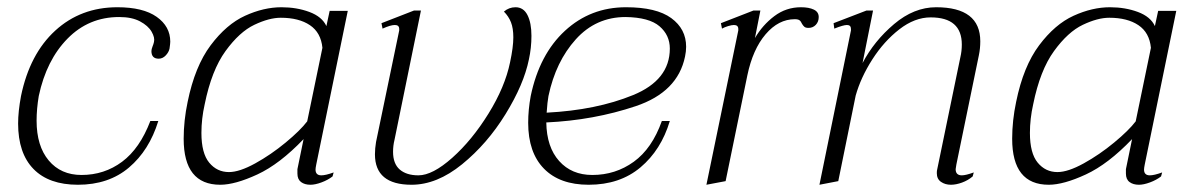

<svg xmlns="http://www.w3.org/2000/svg" viewBox="-20 -500 3284 530"><path d="M30 -159Q30 -192 38 -235Q62 -351 132.5 -415.5Q203 -480 304 -480Q375 -480 412.5 -453.5Q450 -427 450 -385Q450 -380 448 -366Q446 -356 437.5 -347Q429 -338 418 -338Q398 -338 398 -359Q398 -364 401 -371.5Q404 -379 405 -384Q408 -396 398.5 -412.5Q389 -429 366.5 -441Q344 -453 309 -453Q225 -453 166.5 -393.5Q108 -334 87 -235Q81 -199 81 -167Q81 -97 114.5 -57Q148 -17 205 -17Q268 -17 317 -53.5Q366 -90 395 -166H417Q392 -85 336 -37.5Q280 10 195 10Q115 10 72.5 -33.5Q30 -77 30 -159Z M487 -117Q487 -167 498 -219Q518 -317 561.5 -375Q605 -433 656.5 -456.5Q708 -480 757 -480Q799 -480 834 -467Q869 -454 881 -428L890 -470H940L853 -46Q851 -36 851 -32Q851 -16 867 -16Q879 -16 901 -24L898 -13Q885 -3 867.5 3.5Q850 10 837 10Q821 10 811 2.5Q801 -5 801 -21V-33L818 -116Q752 -47 690.5 -18.5Q629 10 588 10Q487 10 487 -117ZM828 -165 870 -368Q866 -410 835.5 -430.5Q805 -451 755 -451Q723 -451 682 -431.5Q641 -412 602.5 -359Q564 -306 545 -212Q536 -172 536 -133Q536 -77 557.5 -51Q579 -25 612 -25Q641 -25 684.5 -49Q728 -73 768.5 -106.5Q809 -140 828 -165Z M1015 -74Q1015 -90 1018 -108L1082 -416V-420Q1082 -431 1070 -431Q1058 -431 1036 -421L1033 -436L1123 -471H1142L1069 -114Q1065 -98 1065 -81Q1065 -48 1083.5 -32Q1102 -16 1135 -16Q1174 -16 1228.5 -64.5Q1283 -113 1328.5 -186.5Q1374 -260 1388 -328Q1397 -370 1397 -397Q1397 -422 1390.5 -438.5Q1384 -455 1371 -468Q1385 -480 1403 -480Q1425 -480 1436 -458.5Q1447 -437 1447 -401Q1447 -368 1440 -336Q1426 -267 1375.5 -185Q1325 -103 1255.5 -46.5Q1186 10 1116 10Q1015 10 1015 -74Z M1488 -162Q1489 -94 1523.5 -55.5Q1558 -17 1615 -17Q1679 -17 1729.5 -53.5Q1780 -90 1807 -166H1829Q1805 -86 1748 -38Q1691 10 1605 10Q1525 10 1481.5 -34.5Q1438 -79 1438 -161Q1438 -197 1445 -235Q1469 -350 1539.5 -415Q1610 -480 1708 -480Q1792 -480 1833 -450Q1874 -420 1874 -371Q1874 -358 1871 -344Q1851 -246 1735 -207Q1619 -168 1488 -162ZM1829 -366Q1829 -403 1800.5 -427.5Q1772 -452 1707 -453Q1625 -453 1569.5 -391.5Q1514 -330 1494 -235Q1491 -219 1489 -189Q1626 -196 1727.5 -237.5Q1829 -279 1829 -366Z M2240 -453Q2240 -440 2232 -431.5Q2224 -423 2212 -423Q2204 -423 2200.5 -426Q2197 -429 2194 -434Q2191 -441 2187 -444Q2183 -447 2174 -447Q2129 -447 2093.5 -405.5Q2058 -364 2043 -292L1983 0L1930 10L2018 -416V-420Q2018 -431 2006 -431Q2000 -431 1990 -428Q1980 -425 1973 -421L1970 -436L2060 -471H2079L2064 -395Q2085 -431 2117.5 -455.5Q2150 -480 2191 -480Q2213 -480 2226.5 -473.5Q2240 -467 2240 -453Z M2620 -46 2618 -33Q2618 -16 2635 -16Q2646 -16 2668 -24L2665 -13Q2652 -2 2635.5 4Q2619 10 2605 10Q2589 10 2577.5 2Q2566 -6 2566 -22Q2566 -29 2567 -32L2631 -342Q2635 -359 2635 -377Q2635 -452 2549 -452Q2505 -452 2462.5 -419Q2420 -386 2388 -336Q2356 -286 2342 -236L2294 0L2242 10L2329 -416V-420Q2329 -431 2318 -431Q2308 -431 2283 -421L2281 -436L2372 -471H2390L2361 -326Q2393 -387 2448 -433.5Q2503 -480 2564 -480Q2686 -480 2686 -386Q2686 -366 2682 -347Z M2774 -117Q2774 -167 2785 -219Q2805 -317 2848.5 -375Q2892 -433 2943.5 -456.5Q2995 -480 3044 -480Q3086 -480 3121 -467Q3156 -454 3168 -428L3177 -470H3227L3140 -46Q3138 -36 3138 -32Q3138 -16 3154 -16Q3166 -16 3188 -24L3185 -13Q3172 -3 3154.5 3.5Q3137 10 3124 10Q3108 10 3098 2.5Q3088 -5 3088 -21V-33L3105 -116Q3039 -47 2977.5 -18.5Q2916 10 2875 10Q2774 10 2774 -117ZM3115 -165 3157 -368Q3153 -410 3122.5 -430.5Q3092 -451 3042 -451Q3010 -451 2969 -431.5Q2928 -412 2889.5 -359Q2851 -306 2832 -212Q2823 -172 2823 -133Q2823 -77 2844.5 -51Q2866 -25 2899 -25Q2928 -25 2971.5 -49Q3015 -73 3055.5 -106.5Q3096 -140 3115 -165Z"/></svg>

Font: Taviraj ExtraLight
Style: Italic
Weight: 275
Italic angle: -12°
Designer: Katatrad Team
Foundry: CadsonDemak
Version: Version 1.001